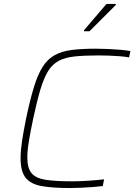

<svg xmlns="http://www.w3.org/2000/svg" viewBox="-20 -942 679 970"><path d="M334 8Q245 8 190 -2Q135 -12 109.5 -44Q84 -76 84 -143Q84 -181 91.5 -230.5Q99 -280 112 -344Q132 -439 151.5 -502.5Q171 -566 195.5 -604.5Q220 -643 255.5 -663Q291 -683 342 -689.5Q393 -696 465 -696Q495 -696 527 -694.5Q559 -693 588.5 -690.5Q618 -688 639 -684L632 -652Q611 -656 584.5 -658Q558 -660 530.5 -661Q503 -662 479 -662Q408 -662 359 -657Q310 -652 277.5 -635Q245 -618 223.5 -583.5Q202 -549 184.5 -491Q167 -433 148 -344Q134 -278 126 -229.5Q118 -181 118 -146Q118 -92 140 -66.5Q162 -41 211.5 -33.5Q261 -26 344 -26Q382 -26 427 -29Q472 -32 506 -36L499 -2Q476 1 448 3Q420 5 390.5 6.5Q361 8 334 8ZM404 -784V-789L518 -922H565V-917L432 -784Z"/></svg>

Font: Saira SemiExpanded Thin
Style: Italic
Weight: 250
Width: 6
Italic angle: -12°
Designer: Hector Gatti with collaboration of the Omnibus-Type team
Foundry: Omnibus-Type
Version: Version 1.101